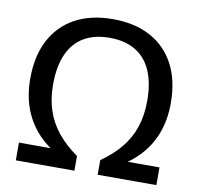

<svg xmlns="http://www.w3.org/2000/svg" viewBox="-82 -836 959 923"><g transform="rotate(10 397.0 -375.0)"><path d="M54 0V-86.5H262.5L276.5 -47Q205 -81 155.2 -131.8Q105.5 -182.5 79.8 -249.5Q54 -316.5 54 -399.5Q54 -509.5 95 -587.8Q136 -666 212.8 -707.8Q289.5 -749.5 396.5 -749.5Q504.5 -749.5 581.2 -707.8Q658 -666 699 -587.8Q740 -509.5 740 -399.5Q740 -316.5 714 -249.5Q688 -182.5 638.2 -131.8Q588.5 -81 517 -47L531 -86.5H740V0H453.5V-71.5Q511.5 -112 550 -159Q588.5 -206 607.5 -263.2Q626.5 -320.5 626.5 -390.5Q626.5 -478.5 600 -538.2Q573.5 -598 522.2 -628.2Q471 -658.5 396.5 -658.5Q322.5 -658.5 271.2 -628.2Q220 -598 193.5 -538.2Q167 -478.5 167 -390.5Q167 -320.5 186.2 -263.2Q205.5 -206 244 -159Q282.5 -112 340 -71.5V0Z"/></g></svg>

Font: Encode Sans SemiExpanded Medium
Style: Regular
Weight: 500
Width: 6
Designer: Multiple Designers
Foundry: Impallari Type
Version: Version 3.002